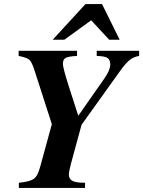

<svg xmlns="http://www.w3.org/2000/svg" viewBox="-20 -917 699 937"><path d="M233 -311 146 -581Q134 -616 122.5 -626Q111 -636 71 -644V-669H356V-644Q314 -642 300.5 -634.5Q287 -627 287 -605Q287 -586 316 -495L362 -352L490 -535Q518 -575 518 -602Q518 -625 505 -634Q492 -643 452 -644V-669H659V-644Q632 -640 612.5 -624Q593 -608 567 -572L378 -308L326 -117Q316 -77 316 -66Q316 -44 333 -34.5Q350 -25 395 -25V0H72V-25Q124 -30 144 -43.5Q164 -57 176 -103ZM513 -723 425 -818 294 -723H237L397 -897H478L564 -723Z"/></svg>

Font: STIX MathJax Latin
Style: Bold Italic
Weight: 700
Italic angle: -16.33°
Designer: MicroPress Inc., with final additions and corrections provided by Coen Hoffman, Elsevier (retired)
Version: Version 1.1.1